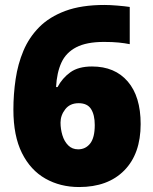

<svg xmlns="http://www.w3.org/2000/svg" viewBox="-20 -744 618 774"><path d="M299 10Q223 10 163 -24Q103 -58 68.5 -127Q34 -196 34 -302Q34 -364 43 -425Q52 -486 74.5 -539.5Q97 -593 138 -634.5Q179 -676 243.5 -700Q308 -724 401 -724Q423 -724 453 -721.5Q483 -719 503 -716V-566Q483 -570 458.5 -572.5Q434 -575 399 -575Q329 -575 287.5 -553.5Q246 -532 227.5 -491.5Q209 -451 206 -393H212Q231 -429 263.5 -452.5Q296 -476 351 -476Q443 -476 495 -415.5Q547 -355 547 -244Q547 -124 481 -57Q415 10 299 10ZM295 -142Q325 -142 343.5 -165.5Q362 -189 362 -240Q362 -281 347 -304.5Q332 -328 297 -328Q262 -328 243 -303.5Q224 -279 224 -250Q224 -224 231.5 -199Q239 -174 255 -158Q271 -142 295 -142Z"/></svg>

Font: Noto Sans Oriya Blk
Style: Regular
Weight: 900
Designer: Amélie Bonet and Sol Matas
Foundry: Google LLC
Version: Version 2.006; ttfautohint (v1.8.4.7-5d5b)